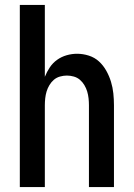

<svg xmlns="http://www.w3.org/2000/svg" viewBox="-20 -755 540 775"><path d="M60 0V-735H161V-445Q169 -465 181 -483Q193 -501 210.5 -513.5Q228 -526 249 -532Q270 -538 291 -538Q315 -538 338.5 -530.5Q362 -523 379.5 -507Q397 -491 409 -469.5Q421 -448 428 -425Q435 -402 437.5 -378Q440 -354 440 -330V0H339V-330Q339 -344 337.5 -358Q336 -372 332 -385.5Q328 -399 320.5 -411.5Q313 -424 302.5 -433Q292 -442 278 -446Q264 -450 250 -450Q236 -450 222 -446Q208 -442 197.5 -433Q187 -424 179.5 -411.5Q172 -399 168 -385.5Q164 -372 162.5 -358Q161 -344 161 -330V0Z"/></svg>

Font: iosevka_custom_sans_ss08 SmBd
Style: Regular
Weight: 600
Designer: Belleve Invis
Foundry: Belleve Invis
Version: Version 10.3.0; ttfautohint (v1.8.3)